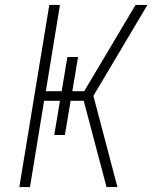

<svg xmlns="http://www.w3.org/2000/svg" viewBox="-20 -755 640 775"><path d="M58 0 179 -735H222L165 -387H229L252 -525H295L272 -387H320L527 -735H575L357 -368L454 0H410L318 -348H265L242 -210H199L222 -348H158L101 0Z"/></svg>

Font: Iosevka Aile XLt Obl
Style: Regular
Weight: 200
Italic angle: -9°
Designer: Belleve Invis
Foundry: Belleve Invis
Version: Version 31.1.0; ttfautohint (v1.8.4)